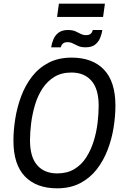

<svg xmlns="http://www.w3.org/2000/svg" viewBox="-20 -1011 678 1043"><path d="M290 12Q178 12 115.5 -52.5Q53 -117 53 -247Q53 -304 63 -366.5Q73 -429 95 -488Q117 -547 153.5 -594.5Q190 -642 243.5 -670Q297 -698 369 -698Q482 -698 544.5 -633Q607 -568 607 -437Q607 -380 597 -317.5Q587 -255 564.5 -196.5Q542 -138 505.5 -91Q469 -44 415.5 -16Q362 12 290 12ZM291 -69Q345 -69 384 -92.5Q423 -116 448.5 -156Q474 -196 489 -244.5Q504 -293 510 -343Q516 -393 516 -437Q516 -527 477 -572Q438 -617 368 -617Q314 -617 275.5 -593.5Q237 -570 211 -530.5Q185 -491 170.5 -442.5Q156 -394 149.5 -344Q143 -294 143 -249Q143 -158 182 -113.5Q221 -69 291 -69ZM258 -754Q261 -775 270 -797Q279 -819 298 -833.5Q317 -848 349 -848Q374 -848 389.5 -841Q405 -834 418.5 -827Q432 -820 449 -820Q461 -820 470.5 -826Q480 -832 484 -848H536Q533 -827 524 -805Q515 -783 496.5 -768.5Q478 -754 445 -754Q421 -754 405 -761Q389 -768 376 -775Q363 -782 345 -782Q333 -782 324 -776Q315 -770 310 -754ZM290 -919 300 -991H550L540 -919Z"/></svg>

Font: Archivo Narrow
Style: Italic
Weight: 400
Italic angle: -8°
Designer: Hector Gatti
Foundry: Omnibus-Type
Version: Version 3.002